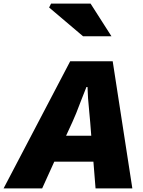

<svg xmlns="http://www.w3.org/2000/svg" viewBox="-77 -1055 801 1075"><path d="M316 -712H554L664 0H458L446 -150H227L159 0H-57ZM198 -1013 209 -1035H430L547 -852H388ZM434 -295 428 -371 423 -426Q418 -476 416 -504.5Q414 -533 413 -568H407L377 -492Q346 -409 328 -371L293 -295Z"/></svg>

Font: Nebula Sans Black
Style: Regular
Weight: 900
Italic angle: -9°
Designer: Paul D. Hunt for Adobe (as Source Sans)
Foundry: Nebula Entertainment & Broadcasting LLC
Version: Version 1.010